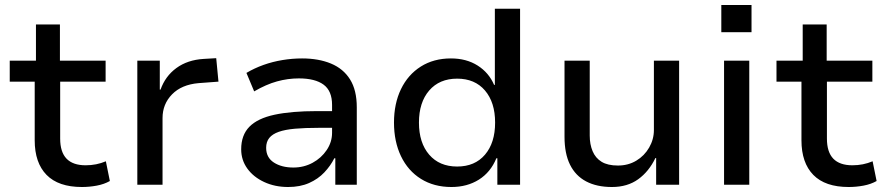

<svg xmlns="http://www.w3.org/2000/svg" viewBox="-20 -740 3551 769"><path d="M308 9Q214 9 166.5 -39.5Q119 -88 119 -178V-413H19V-497H124V-642H220V-497H403V-413H221V-185Q221 -131 246.5 -104.5Q272 -78 323 -78Q345 -78 365 -82Q385 -86 404 -94L420 -15Q397 -2 367.5 3.5Q338 9 308 9Z M530 0V-497H620V-381H623Q642 -435 686.5 -467.5Q731 -500 795 -504L846 -507L855 -413L775 -407Q707 -401 669 -362Q631 -323 631 -267V0Z M1134 9Q1081 9 1038 -11Q995 -31 970.5 -65Q946 -99 946 -142Q946 -199 979 -232.5Q1012 -266 1079.5 -280.5Q1147 -295 1250 -295H1326V-228H1255Q1201 -228 1161.5 -224.5Q1122 -221 1096.5 -212Q1071 -203 1058.5 -187.5Q1046 -172 1046 -148Q1046 -109 1077 -89Q1108 -69 1155 -69Q1197 -69 1232 -88Q1267 -107 1288.5 -139Q1310 -171 1310 -208V-320Q1310 -376 1276 -401Q1242 -426 1177 -426Q1133 -426 1089.5 -414Q1046 -402 998 -374L967 -448Q999 -467 1035.5 -480Q1072 -493 1111.5 -499.5Q1151 -506 1190 -506Q1256 -506 1305.5 -485.5Q1355 -465 1382 -422Q1409 -379 1409 -310V0H1323V-106H1319Q1304 -76 1279 -49.5Q1254 -23 1218 -7Q1182 9 1134 9Z M1788 9Q1718 9 1666 -23.5Q1614 -56 1586 -114.5Q1558 -173 1558 -249Q1558 -325 1586 -383Q1614 -441 1665.5 -473.5Q1717 -506 1786 -506Q1848 -506 1893 -477.5Q1938 -449 1959 -400H1962V-705H2063V0H1972V-106H1968Q1945 -50 1898 -20.5Q1851 9 1788 9ZM1811 -73Q1882 -73 1922.5 -120.5Q1963 -168 1963 -249Q1963 -330 1922.5 -377.5Q1882 -425 1811 -425Q1740 -425 1699 -377.5Q1658 -330 1658 -249Q1658 -168 1699 -120.5Q1740 -73 1811 -73Z M2431 9Q2370 9 2327.5 -13.5Q2285 -36 2263 -80.5Q2241 -125 2241 -192V-497H2342V-197Q2342 -162 2353.5 -134.5Q2365 -107 2389.5 -92Q2414 -77 2455 -77Q2496 -77 2528.5 -96.5Q2561 -116 2580 -149Q2599 -182 2599 -219V-497H2700V0H2608V-107H2605Q2579 -53 2536 -22Q2493 9 2431 9Z M2869 -611V-720H2990V-611ZM2880 0V-497H2981V0Z M3379 9Q3285 9 3237.5 -39.5Q3190 -88 3190 -178V-413H3090V-497H3195V-642H3291V-497H3474V-413H3292V-185Q3292 -131 3317.5 -104.5Q3343 -78 3394 -78Q3416 -78 3436 -82Q3456 -86 3475 -94L3491 -15Q3468 -2 3438.5 3.5Q3409 9 3379 9Z"/></svg>

Font: Nunito Sans 7pt Medium
Style: Regular
Weight: 500
Designer: Vernon Adams
Foundry: Vernon Adams
Version: Version 3.101;gftools[0.9.27]